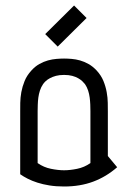

<svg xmlns="http://www.w3.org/2000/svg" viewBox="-20 -675 471 705"><path d="M118.2 -76.2Q140.6 -60.5 167 -55.2Q193.4 -49.8 215.3 -49.8Q237.3 -49.8 263.4 -55.2Q289.6 -60.5 312 -76.2V-267.1Q312 -277.8 311.5 -290.8Q311 -303.7 309.3 -316.9Q307.6 -330.1 303.5 -342.8Q299.3 -355.5 292 -366.2Q288.1 -371.1 282 -377Q275.9 -382.8 266.8 -387.9Q257.8 -393.1 245.1 -396.5Q232.4 -399.9 215.3 -399.9Q198.2 -399.9 185.5 -396.5Q172.9 -393.1 163.3 -387.9Q153.8 -382.8 147.7 -377Q141.6 -371.1 138.2 -366.2Q130.9 -355.5 126.7 -342.8Q122.6 -330.1 120.8 -316.9Q119.1 -303.7 118.7 -290.8Q118.2 -277.8 118.2 -267.1ZM54.2 -265.1Q54.2 -278.8 54.4 -297.6Q54.7 -316.4 58.3 -336.7Q62 -356.9 70.3 -377.4Q78.6 -397.9 95.2 -416Q108.9 -431.2 124.5 -439.9Q140.1 -448.7 156 -453.1Q171.9 -457.5 187.3 -458.7Q202.6 -460 215.3 -460Q228 -460 243.2 -458.7Q258.3 -457.5 273.9 -453.1Q289.6 -448.7 305.2 -439.9Q320.8 -431.2 335 -416Q351.6 -397.9 359.9 -377.4Q368.2 -356.9 371.8 -336.4Q375.5 -315.9 375.7 -297.4Q376 -278.8 376 -265.1V-102.1L410.2 -61Q370.1 -25.9 322.3 -8.1Q274.4 9.8 215.3 9.8Q186 9.8 161.6 5.9Q137.2 2 117.4 -4.4Q97.7 -10.7 81.8 -18.8Q65.9 -26.9 54.2 -35.2ZM297.9 -608.9 191.9 -503.9 146 -549.8 252 -654.8Z"/></svg>

Font: Aubrey
Style: Regular
Weight: 400
Designer: Gayaneh Bagdasaryan | Cyreal.org
Foundry: Gayaneh Bagdasaryan | Cyreal.org
Version: Version 1.000